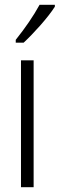

<svg xmlns="http://www.w3.org/2000/svg" viewBox="-20 -785 250 805"><path d="M210 -757V-765H146C119 -716 88 -671 46 -618V-606H79C119 -643 181 -711 210 -757ZM121 0V-532H68V0Z"/></svg>

Font: Noto Sans Arabic UI XCn Lt
Style: Regular
Weight: 300
Width: 2
Designer: Monotype Design Team, Nadine Chahine and Nizar Qandah
Foundry: Monotype Imaging Inc.
Version: Version 2.010